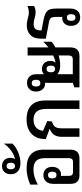

<svg xmlns="http://www.w3.org/2000/svg" viewBox="516 -1312 803 1874"><g transform="rotate(-90 917.0 -374.5)"><path d="M142 0Q60 0 60 -89V-255Q60 -300 83 -326Q106 -352 145 -352Q182 -352 204 -328.5Q226 -305 226 -266Q226 -227 205.5 -203.5Q185 -180 152 -180Q144 -180 137 -181Q138 -173 138 -164V-102Q138 -63 173 -63H276Q311 -63 311 -104V-338Q311 -395 284.5 -422Q258 -449 200 -449Q128 -449 53 -406V-480Q86 -496 128.5 -506Q171 -516 211 -516Q394 -516 394 -347V-91Q394 0 310 0ZM146 -224Q179 -224 179 -265Q179 -307 146 -307Q113 -307 113 -265Q113 -224 146 -224Z M263 -576Q214 -576 185 -599Q154 -624 154 -670Q154 -709 175.5 -732.5Q197 -756 233 -756Q270 -756 292 -734Q314 -712 314 -674Q314 -646 301 -629Q339 -635 381.5 -665Q424 -695 450 -735H453V-654Q418 -618 365.5 -597Q313 -576 263 -576ZM234 -629Q266 -629 266 -670Q266 -711 234 -711Q218 -711 210 -699.5Q202 -688 202 -670Q202 -651 210 -640Q218 -629 234 -629Z M519 0V-171Q519 -217 537 -245Q555 -273 595 -289V-292L498 -328V-340Q498 -421 549 -468.5Q600 -516 688 -516Q874 -516 874 -329V0H791V-326Q791 -449 686 -448Q639 -448 610.5 -424Q582 -400 578 -355L674 -314L668 -268Q632 -258 617 -238Q602 -218 602 -174V0Z M1002 0V-51L1046 -64V-309Q1046 -324 1047 -335Q1044 -335 1039 -335Q1005 -335 983 -359.5Q961 -384 961 -424Q961 -464 984 -488Q1007 -512 1045 -512Q1084 -512 1107 -488Q1130 -464 1130 -424V-347Q1150 -366 1181 -366Q1217 -366 1238.5 -343.5Q1260 -321 1260 -284Q1260 -251 1242 -234Q1275 -238 1313 -256V-506H1392V-303Q1422 -326 1445 -351H1447V-272Q1425 -252 1392 -235V-92Q1392 0 1308 0ZM1043 -382Q1076 -382 1076 -424Q1076 -466 1043 -466Q1027 -466 1018.5 -454.5Q1010 -443 1010 -424Q1010 -382 1043 -382ZM1182 -238Q1214 -238 1214 -279Q1214 -321 1182 -321Q1149 -321 1149 -279Q1149 -238 1182 -238ZM1218 -188Q1167 -188 1139 -209Q1134 -213 1130 -217V-65H1276Q1313 -65 1313 -105V-203Q1289 -196 1264.5 -192Q1240 -188 1218 -188Z M1685 7Q1647 7 1624.5 -17Q1602 -41 1602 -82Q1602 -122 1623.5 -145Q1645 -168 1677 -168Q1684 -168 1690 -166Q1689 -177 1689 -188V-237Q1689 -265 1679 -278Q1669 -291 1642 -297L1477 -328V-374Q1477 -444 1513 -479Q1549 -514 1605 -514Q1633 -514 1654 -509Q1675 -504 1694 -499Q1713 -494 1734 -494Q1765 -494 1796 -508V-443Q1786 -437 1770 -432.5Q1754 -428 1736 -428Q1706 -428 1677.5 -437.5Q1649 -447 1617 -447Q1558 -447 1558 -380V-370L1659 -351Q1701 -343 1725.5 -330Q1750 -317 1760.5 -294Q1771 -271 1771 -232V-91Q1771 -45 1748.5 -19Q1726 7 1685 7ZM1684 -39Q1716 -39 1716 -81Q1716 -123 1684 -123Q1651 -123 1651 -81Q1651 -39 1684 -39Z"/></g></svg>

Font: Noto Sans Thai Looped UI Narrow
Style: Regular
Weight: 400
Width: 4
Designer: Cadson Demak Team
Foundry: Cadson Demak Co., Ltd.
Version: Version 1.000